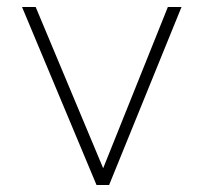

<svg xmlns="http://www.w3.org/2000/svg" viewBox="-20 -529 582 549"><path d="M292 0H256L43 -509H82L275 -48L460 -509H499Z"/></svg>

Font: SUIT Variable
Style: Regular
Weight: 400
Designer: Sunn Youn; Korean Glyphs from Source Han Sans (Sandoll Communications; Soo-young Jang, Joo-yeon Kang)
Foundry: Sunn
Version: Version 1.150;FEAKit 1.0